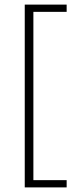

<svg xmlns="http://www.w3.org/2000/svg" viewBox="-20 -695 338 834"><path d="M269.5 119H87.5V-675H269.5V-643.5H125V87.5H269.5Z"/></svg>

Font: Anek Kannada ExtraLight
Style: Regular
Weight: 250
Version: Version 1.003